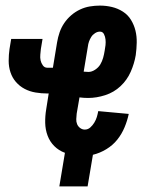

<svg xmlns="http://www.w3.org/2000/svg" viewBox="-20 -548 540 686"><path d="M192 118 212 -2Q190 -10 174 -26Q158 -42 150 -63.5Q142 -85 141.5 -109Q141 -133 145 -157L154 -214H149Q128 -214 107 -217.5Q86 -221 68 -230.5Q50 -240 37 -255Q24 -270 17.5 -289.5Q11 -309 11 -330.5Q11 -352 14 -373L20 -409H132L126 -373Q125 -363 124 -352.5Q123 -342 125 -332.5Q127 -323 133 -314.5Q139 -306 149 -306H169L184 -397Q187 -415 193 -432.5Q199 -450 209.5 -465.5Q220 -481 234.5 -493.5Q249 -506 266 -514Q283 -522 301 -525Q319 -528 337 -528Q359 -528 380 -523Q401 -518 419 -506.5Q437 -495 448 -477Q459 -459 464 -438.5Q469 -418 468.5 -395.5Q468 -373 465 -351Q460 -321 447 -291.5Q434 -262 410.5 -240Q387 -218 356 -208Q325 -198 295 -198Q287 -198 279.5 -198.5Q272 -199 264 -200L254 -142Q253 -132 252.5 -122.5Q252 -113 255.5 -104.5Q259 -96 266.5 -90.5Q274 -85 283 -85Q294 -85 302.5 -92.5Q311 -100 317 -110Q323 -120 326 -130Q329 -140 331 -151L440 -141Q435 -117 425 -93Q415 -69 399 -49Q383 -29 360 -15Q337 -1 312 5L293 118ZM296 -291Q308 -291 320 -299Q332 -307 338.5 -318Q345 -329 348.5 -341.5Q352 -354 354 -367Q356 -377 357 -387Q358 -397 357 -407Q356 -417 351.5 -426Q347 -435 337 -435Q328 -435 319.5 -429.5Q311 -424 306 -416Q301 -408 298 -399.5Q295 -391 294 -382L279 -292Q283 -292 287.5 -291.5Q292 -291 296 -291Z"/></svg>

Font: Iosevka Term Curly Heavy
Style: Italic
Weight: 900
Italic angle: -9°
Designer: Belleve Invis
Foundry: Belleve Invis
Version: Version 32.3.0